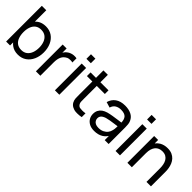

<svg xmlns="http://www.w3.org/2000/svg" viewBox="156 -1726 2738 2738"><g transform="rotate(45 1525.0 -357.0)"><path d="M318 15Q242 15 190 -23Q167 -39.5 149 -61.5V0H69.5V-720H159V-491Q173 -506 190 -518Q242.5 -555 318.5 -555Q393.5 -555 447.8 -517.8Q502 -480.5 531 -416Q560 -351.5 560 -270.5Q560 -189.5 531 -125Q502 -60.5 447.8 -22.8Q393.5 15 318 15ZM307 -66.5Q360.5 -66.5 395.5 -93.5Q430.5 -120.5 448 -166.8Q465.5 -213 465.5 -270.5Q465.5 -327.5 448.2 -373.5Q431 -419.5 395.2 -446.5Q359.5 -473.5 304.5 -473.5Q252 -473.5 217.5 -447.8Q183 -422 166 -376.2Q149 -330.5 149 -270.5Q149 -211.5 165.8 -165.2Q182.5 -119 217.5 -92.8Q252.5 -66.5 307 -66.5Z M670 0V-540H749.5V-454Q755 -463.5 761.5 -472.5Q776.5 -493.5 795.5 -507Q816.5 -524 843 -533Q869.5 -542 886.5 -543Q903.5 -544 910 -544Q930.5 -544 948.5 -540V-456.5Q929.5 -461.5 908 -461.5Q897.5 -461.5 875.5 -459.2Q853.5 -457 825 -436Q799 -417.5 784.8 -391Q770.5 -364.5 765 -333.8Q759.5 -303 759.5 -271V0Z M1053.5 -635.5V-727.5H1142.5V-635.5ZM1053.5 0V-540H1142.5V0Z M1594 0Q1553 8.5 1513 8.5Q1506 8.5 1479.2 7.5Q1452.5 6.5 1416 -11Q1379.5 -28.5 1360.5 -65Q1344.5 -97 1343.2 -129.8Q1342 -162.5 1342 -204V-466.5H1232.5V-540H1342V-690H1431V-540H1594V-466.5H1431V-208Q1431 -175 1431.8 -151.5Q1432.5 -128 1442 -111Q1460 -79 1487.2 -75.2Q1514.5 -71.5 1532.5 -71.5Q1560.5 -71.5 1594 -76.5Z M1857.5 15Q1797 15 1756.2 -7.2Q1715.5 -29.5 1694.8 -66Q1674 -102.5 1674 -146Q1674 -188.5 1690.2 -219.8Q1706.5 -251 1736 -271.8Q1765.5 -292.5 1806.5 -304.5Q1845 -315 1892.8 -322.8Q1940.5 -330.5 1989.5 -337Q2020.5 -341 2049 -345Q2047 -406 2020 -437.5Q1990 -472 1916 -472Q1867 -472 1830.2 -449.8Q1793.5 -427.5 1778.5 -377.5L1694 -403Q1713.5 -474 1769.5 -514.5Q1825.5 -555 1917 -555Q1990.5 -555 2043.2 -528.8Q2096 -502.5 2119 -449.5Q2130.5 -424.5 2133.5 -395.2Q2136.5 -366 2136.5 -334V0H2057.5V-84Q2030.5 -42.5 1990.5 -18.5Q1936 15 1857.5 15ZM1871 -59.5Q1919 -59.5 1954.2 -76.8Q1989.5 -94 2011 -122.2Q2032.5 -150.5 2039 -184Q2046.5 -209 2047 -239.5Q2047.5 -256.5 2048 -269Q2020.5 -265.5 1993.5 -262Q1951.5 -256.5 1914 -250.2Q1876.5 -244 1846.5 -235.5Q1824.5 -228.5 1805.2 -217.5Q1786 -206.5 1774.2 -189.2Q1762.5 -172 1762.5 -146.5Q1762.5 -124.5 1773.8 -104.5Q1785 -84.5 1808.8 -72Q1832.5 -59.5 1871 -59.5Z M2276.5 -635.5V-727.5H2365.5V-635.5ZM2276.5 0V-540H2365.5V0Z M2900 0V-270.5Q2900 -309 2893.2 -344.5Q2886.5 -380 2869.8 -408.2Q2853 -436.5 2824.8 -453Q2796.5 -469.5 2753.5 -469.5Q2720 -469.5 2692.8 -458.2Q2665.5 -447 2646 -424Q2626.5 -401 2615.8 -366.2Q2605 -331.5 2605 -284.5V0H2515V-540H2595V-470.5Q2619.5 -503 2654.5 -524Q2705.5 -554 2775 -554Q2827.5 -554 2864.5 -537.5Q2901.5 -521 2926 -493.8Q2950.5 -466.5 2964.5 -432.8Q2978.5 -399 2984.2 -364.2Q2990 -329.5 2990 -298.5V0Z"/></g></svg>

Font: Cns Manrope Med
Style: Regular
Weight: 500
Designer: Mikhail Sharanda
Foundry: Mikhail Sharanda
Version: Version 4.504